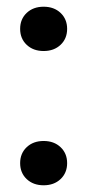

<svg xmlns="http://www.w3.org/2000/svg" viewBox="-20 -542 260 572"><path d="M40 -56Q40 -85 59.5 -103.5Q79 -122 110 -122Q141 -122 160.5 -103.5Q180 -85 180 -56Q180 -27 160.5 -8.5Q141 10 110 10Q79 10 59.5 -8.5Q40 -27 40 -56ZM40 -456Q40 -485 59.5 -503.5Q79 -522 110 -522Q141 -522 160.5 -503.5Q180 -485 180 -456Q180 -427 160.5 -408.5Q141 -390 110 -390Q79 -390 59.5 -408.5Q40 -427 40 -456Z"/></svg>

Font: Fahkwang
Style: Bold
Weight: 700
Designer: Suppakit Chalermlarp | Katatrad Co.,Ltd.
Foundry: Cadson Demak Co.,Ltd.
Version: Version 1.000; ttfautohint (v1.6)